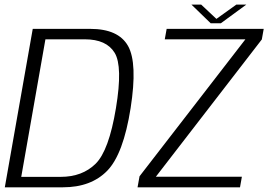

<svg xmlns="http://www.w3.org/2000/svg" viewBox="-30 -798 1148 818"><path d="M-9.5 0H238Q358 0 426.8 -70.5Q495.5 -141 526.5 -337.5Q556.5 -529.5 515.5 -602.2Q474.5 -675 354.5 -675H109.5ZM60.5 -44.5 163.5 -630.5H331.5Q423.5 -630.5 458.5 -573Q493.5 -515.5 464 -337.5Q434 -156 377.2 -100.2Q320.5 -44.5 228.5 -44.5ZM556 0H992.5L1000.5 -45H634L1085.5 -630L1093.5 -675H680L672 -630.5H1015.5L564.5 -47ZM867.5 -699H911L1019.5 -778.5H977L892 -717.5L827 -778.5H785.5Z"/></svg>

Font: Anybody Thin Light
Style: Italic
Weight: 300
Italic angle: -10°
Version: Version 1.113;gftools[0.9.25]